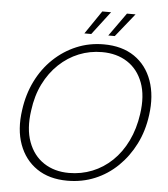

<svg xmlns="http://www.w3.org/2000/svg" viewBox="-59 -935 874 1000"><g transform="rotate(5 378.0 -435.0)"><path d="M330 12Q235 12 170.5 -32Q106 -76 77.5 -154Q49 -232 64 -335Q75 -417 109 -486Q143 -555 196 -605.5Q249 -656 315.5 -684Q382 -712 458 -712Q554 -712 618.5 -668Q683 -624 711 -545.5Q739 -467 725 -365Q714 -282 679.5 -213.5Q645 -145 592.5 -94Q540 -43 473.5 -15.5Q407 12 330 12ZM335 -29Q399 -29 456.5 -52Q514 -75 560 -119Q606 -163 636.5 -226Q667 -289 678 -367Q692 -463 666.5 -531Q641 -599 585.5 -635Q530 -671 453 -671Q389 -671 332 -648Q275 -625 228.5 -581Q182 -537 151.5 -475.5Q121 -414 111 -336Q97 -240 122.5 -171Q148 -102 203.5 -65.5Q259 -29 335 -29ZM477 -760 564 -882H609L511 -760ZM352 -760 435 -882H481L388 -760Z"/></g></svg>

Font: DM Sans 12pt ExtraLight
Style: Italic
Weight: 250
Italic angle: -10°
Version: Version 4.004;gftools[0.9.30]